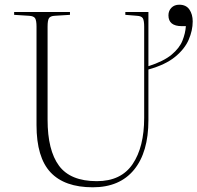

<svg xmlns="http://www.w3.org/2000/svg" viewBox="-20 -781 838 815"><path d="M374 14Q254 14 194.5 -49.5Q135 -113 135 -250V-668Q135 -694 129 -703.5Q123 -713 103 -714L40 -718V-730H277V-718L212 -714Q194 -713 188 -704Q182 -695 182 -668V-273Q182 -143 230.5 -77.5Q279 -12 391 -12Q494 -12 543 -84.5Q592 -157 592 -281V-668Q592 -693 586.5 -703Q581 -713 561 -714L512 -718V-730H610V-500Q675 -521 708.5 -549Q742 -577 754.5 -608.5Q767 -640 769 -670H752Q695 -670 695 -716Q695 -735 707.5 -748Q720 -761 741 -761Q770 -761 784 -740.5Q798 -720 798 -690Q798 -652 781 -612.5Q764 -573 723 -539.5Q682 -506 610 -486V-271Q610 -135 549 -60.5Q488 14 374 14Z"/></svg>

Font: Literata 72pt ExtraLight
Style: Regular
Weight: 200
Designer: Latin by Veronika Burian and Jose Scaglione. Greek by Irene Vlachou. Cyrillic by Vera Evstafieva.
Foundry: TypeTogether
Version: Version 3.002